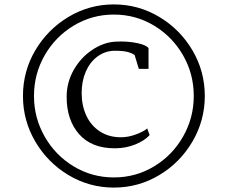

<svg xmlns="http://www.w3.org/2000/svg" viewBox="-20 -957 1032 870"><path d="M908 -522Q908 -411 852 -315.5Q796 -220 701.5 -163.5Q607 -107 496 -107Q385 -107 290.5 -163.5Q196 -220 140 -315.5Q84 -411 84 -522Q84 -634 140 -729Q196 -824 290.5 -880.5Q385 -937 496 -937Q607 -937 701.5 -880.5Q796 -824 852 -729Q908 -634 908 -522ZM134 -522Q134 -423 182.5 -338Q231 -253 314 -203Q397 -153 496 -153Q595 -153 678 -203Q761 -253 809.5 -338Q858 -423 858 -522Q858 -622 809.5 -706.5Q761 -791 678 -841Q595 -891 496 -891Q397 -891 314 -841Q231 -791 182.5 -706.5Q134 -622 134 -522ZM526 -769Q568 -769 605 -761Q642 -753 653 -739V-645H609L590 -708Q576 -717 556.5 -722Q537 -727 498 -727Q455 -726 421 -700.5Q387 -675 368.5 -632Q350 -589 350 -535Q350 -479 371 -433.5Q392 -388 432.5 -361.5Q473 -335 528 -335Q562 -335 597.5 -348.5Q633 -362 647 -375L658 -345Q636 -320 593 -302.5Q550 -285 500 -285Q395 -285 338.5 -349Q282 -413 282 -518Q282 -584 314 -640Q346 -696 396.5 -730Q447 -764 499 -768Q508 -769 526 -769Z"/></svg>

Font: Martel UltraLight
Style: Regular
Weight: 250
Designer: Dan Reynolds
Foundry: Dan Reynolds
Version: Version 1.001; ttfautohint (v1.1) -l 5 -r 5 -G 72 -x 0 -D la